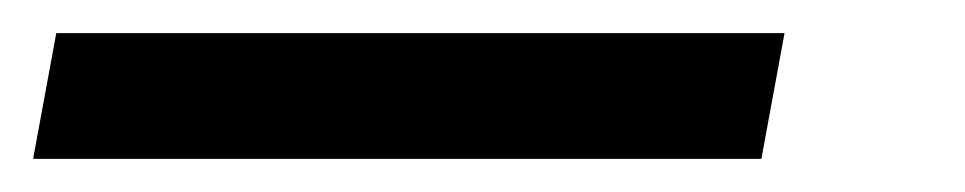

<svg xmlns="http://www.w3.org/2000/svg" viewBox="-71 72 583 116"><path d="M-51 168 -37 92H403L389 168Z"/></svg>

Font: IBM Plex Sans Condensed Text
Style: Italic
Weight: 450
Width: 3
Italic angle: -11°
Designer: Mike Abbink, Paul van der Laan, Pieter van Rosmalen
Foundry: Bold Monday
Version: Version 1.1